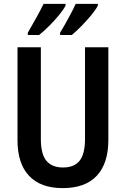

<svg xmlns="http://www.w3.org/2000/svg" viewBox="-20 -957 647 987"><path d="M537 -237Q537 -118 478 -54Q419 10 302 10Q189 10 129.5 -53Q70 -116 70 -236V-714H190V-242Q190 -164 219 -130Q248 -96 304 -96Q362 -96 389.5 -131Q417 -166 417 -243V-714H537ZM483 -928Q473 -908 449.5 -879.5Q426 -851 398.5 -823Q371 -795 349 -777H289V-789Q312 -827 335 -869.5Q358 -912 369 -937H483ZM317 -928Q306 -907 283.5 -879.5Q261 -852 233.5 -824.5Q206 -797 181 -777H123V-789Q146 -828 169 -870Q192 -912 204 -937H317Z"/></svg>

Font: Noto Sans Ethiopic Condensed SemiBold
Style: Regular
Weight: 600
Width: 3
Designer: Monotype Design Team
Foundry: Monotype Imaging Inc.
Version: Version 2.102; ttfautohint (v1.8.4.7-5d5b)